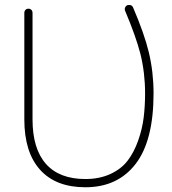

<svg xmlns="http://www.w3.org/2000/svg" viewBox="-20 -790 713 798"><path d="M335 -11.7Q211.9 -11.7 146.5 -84.5Q81.1 -157.2 81.1 -293.9V-736.3Q81.1 -744.1 85.9 -749Q90.8 -753.9 98.1 -753.9Q105.5 -753.9 110.4 -749Q115.2 -744.1 115.2 -736.3V-293.9Q115.2 -171.9 170.9 -108.9Q226.6 -45.9 335 -45.9Q393.6 -45.9 439 -66.9Q484.4 -87.9 510.7 -122.6Q537.1 -157.2 554.2 -205.6Q571.3 -253.9 577.1 -301.3Q583 -348.6 583 -402.3Q583 -487.3 563.5 -566.4Q544.9 -638.7 500 -745.1Q497.1 -752 500 -758.8Q502.9 -765.6 509.8 -768.6Q513.7 -769.5 517.1 -769.5Q520.5 -769.5 523.4 -768.6Q530.3 -765.6 533.2 -758.8Q580.1 -649.4 598.6 -572.3Q618.2 -490.2 618.2 -402.3Q618.2 -205.1 543.5 -108.4Q468.8 -11.7 335 -11.7Z"/></svg>

Font: Gen Jyuu Gothic ExtraLight
Style: Regular
Weight: 100
Designer: [Source Han Sans]
Ryoko NISHIZUKA  (kana & ideographs); Paul D. Hunt (Latin, Greek & Cyrillic); Wenlong ZHANG  (bopomofo
Version: Version 1.002.20150607